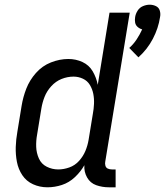

<svg xmlns="http://www.w3.org/2000/svg" viewBox="-20 -789 702 817"><path d="M569 -545Q607 -579 630.5 -624Q654 -669 661 -716Q664 -730 660 -743.5Q656 -757 643.5 -763Q631 -769 617 -769Q603 -769 588.5 -763Q574 -757 565.5 -743.5Q557 -730 555 -716Q553 -704 555 -693Q557 -682 565.5 -674.5Q574 -667 585 -664Q575 -642 561.5 -621.5Q548 -601 530 -585ZM182 8Q213 8 243.5 -2Q274 -12 298.5 -35Q323 -58 339 -86Q337 -58 350.5 -34Q364 -10 389.5 -1Q415 8 443 8H472V-68H456Q447 -68 439 -71.5Q431 -75 428.5 -84Q426 -93 428 -102L532 -735H446L396 -428Q390 -459 374.5 -485.5Q359 -512 331 -525Q303 -538 271 -538Q234 -538 197 -523.5Q160 -509 133 -478.5Q106 -448 92 -412Q78 -376 72 -339L54 -229Q48 -196 47 -163.5Q46 -131 52 -100Q58 -69 75 -43.5Q92 -18 120.5 -5Q149 8 182 8ZM228 -68Q202 -68 179 -79.5Q156 -91 145.5 -114.5Q135 -138 134 -164Q133 -190 138 -217L156 -327Q160 -352 169.5 -376.5Q179 -401 198 -422Q217 -443 242 -453Q267 -463 293 -463Q314 -463 333 -454Q352 -445 362.5 -427.5Q373 -410 377 -389.5Q381 -369 380 -347Q379 -325 375 -304L357 -194Q353 -170 343.5 -147Q334 -124 316.5 -104.5Q299 -85 275 -76.5Q251 -68 228 -68Z"/></svg>

Font: Iosevka Sparkle
Style: Italic
Weight: 400
Italic angle: -9°
Designer: Belleve Invis
Foundry: Belleve Invis
Version: Version 4.5.0; ttfautohint (v1.8.3)